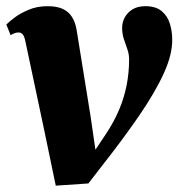

<svg xmlns="http://www.w3.org/2000/svg" viewBox="-24 -576 568 606"><path d="M56 -446Q53 -461 47.8 -467.2Q42.5 -473.5 35 -473.5Q27.5 -473.5 21.8 -471.2Q16 -469 9.5 -465L-4 -498.5Q3 -506 21 -519.8Q39 -533.5 66 -545Q93 -556.5 126 -556.5Q155.5 -556.5 174.2 -547.8Q193 -539 203.5 -522Q214 -505 218 -480.5L262 -208L284.5 -53L242 -51L310 -152.5Q336.5 -192.5 352.5 -231Q368.5 -269.5 376 -308.8Q383.5 -348 383.5 -388Q383.5 -405 378 -420.5Q372.5 -436 367 -452.5Q361.5 -469 361.5 -487.5Q361.5 -516 381.2 -536.2Q401 -556.5 435 -556.5Q467.5 -556.5 486 -541.2Q504.5 -526 512 -501.8Q519.5 -477.5 519.5 -452Q520.5 -405 493.2 -345Q466 -285 415.2 -211Q364.5 -137 294 -47.5L255 3L152 10L115.5 -165.5Z"/></svg>

Font: Merriweather 48pt Black
Style: Italic
Weight: 900
Italic angle: -7.8°
Version: Version 2.101